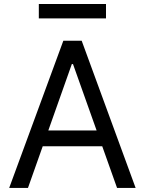

<svg xmlns="http://www.w3.org/2000/svg" viewBox="-20 -929 716 949"><path d="M118.2 0H25.4L293 -727.5H383.8L650.4 0H558.6L340.8 -612.3H335ZM152.3 -284.2H524.4V-206.1H152.3ZM503.9 -909.2V-837.9H171.9V-909.2Z"/></svg>

Font: GitLab Sans
Style: Regular
Weight: 400
Designer: Rasmus Andersson
Foundry: Modifications by GitLab B.V., manufactured by rsms
Version: Version 4.000;git-c8fb6b7